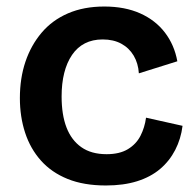

<svg xmlns="http://www.w3.org/2000/svg" viewBox="-20 -556 599 589"><path d="M305 13Q237 13 187.5 -7Q138 -27 105.5 -63.5Q73 -100 57 -149Q41 -198 41 -255Q41 -316 58 -366.5Q75 -417 107.5 -455.5Q140 -494 188.5 -515Q237 -536 300 -536Q363 -536 410 -515Q457 -494 486 -456Q515 -418 524 -368L406 -331Q404 -362 390 -385.5Q376 -409 352 -422Q328 -435 295 -435Q264 -435 240.5 -423Q217 -411 201 -387.5Q185 -364 177 -332Q169 -300 169 -260Q169 -204 184 -165Q199 -126 229.5 -104.5Q260 -83 307 -83Q347 -83 372.5 -98.5Q398 -114 411 -139.5Q424 -165 428 -195L540 -170Q535 -130 517.5 -96Q500 -62 471 -37.5Q442 -13 400.5 0Q359 13 305 13Z"/></svg>

Font: Bricolage Grotesque 17pt SemiBold
Style: Regular
Weight: 600
Version: Version 1.001;gftools[0.9.33.dev8+g029e19f]